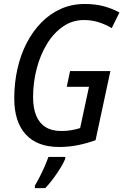

<svg xmlns="http://www.w3.org/2000/svg" viewBox="-20 -745 633 986"><path d="M283.7 9.8Q171.4 9.8 112.3 -54.7Q53.2 -119.1 53.2 -239.7Q53.2 -319.3 69.6 -391.6Q85.9 -463.9 117.4 -524.7Q148.9 -585.4 193.4 -630.4Q237.8 -675.3 293.7 -700Q349.6 -724.6 415.5 -724.6Q469.2 -724.6 512.9 -712.9Q556.6 -701.2 593.3 -680.7L553.7 -600.6Q521 -620.1 485.8 -631.1Q450.7 -642.1 410.6 -642.1Q352.1 -642.1 304 -609.1Q255.9 -576.2 221.4 -519.8Q187 -463.4 168.5 -392.6Q149.9 -321.8 149.9 -246.1Q149.9 -190.4 165.8 -151.6Q181.6 -112.8 213.6 -92.5Q245.6 -72.3 294.4 -72.3Q322.3 -72.3 346.7 -76.4Q371.1 -80.6 391.6 -87.4L437 -299.3H322.8L339.8 -379.9H546.9L470.7 -24.9Q427.2 -9.3 381.1 0.2Q335 9.8 283.7 9.8ZM159.2 221.2V208Q169.9 190.4 183.3 164.3Q196.8 138.2 209 110.4Q221.2 82.5 228.5 61H314.9V70.8Q307.1 90.8 290 118.4Q272.9 146 252.4 173.6Q231.9 201.2 212.4 221.2Z"/></svg>

Font: Open Sans SemiCondensed Medium
Style: Italic
Weight: 500
Width: 4
Italic angle: -12°
Designer: Monotype Design Team
Foundry: Monotype Imaging Inc.
Version: Version 3.000